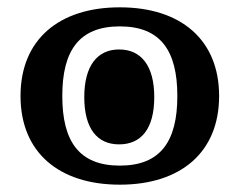

<svg xmlns="http://www.w3.org/2000/svg" viewBox="-20 -492 654 524"><path d="M307 12C473 12 578 -76 578 -230C578 -384 473 -472 307 -472C141 -472 36 -384 36 -230C36 -76 141 12 307 12ZM307 -40C196 -40 150 -106 150 -230C150 -354 196 -420 307 -420C418 -420 464 -354 464 -230C464 -106 418 -40 307 -40ZM305 -98C365 -98 401 -140 401 -227C401 -313 365 -357 305 -357C246 -357 210 -313 210 -227C210 -140 246 -98 305 -98Z"/></svg>

Font: Noto Serif Thai Black
Style: Regular
Weight: 900
Designer: Monotype Design Team
Foundry: Monotype Imaging Inc.
Version: Version 2.002